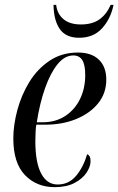

<svg xmlns="http://www.w3.org/2000/svg" viewBox="-20 -763 489 793"><path d="M206 10Q131 10 83 -40Q35 -90 35 -191Q35 -246 51.5 -308Q68 -370 101 -424Q134 -478 184.5 -512Q235 -546 302 -546Q358 -546 388.5 -516.5Q419 -487 419 -434Q419 -378 385.5 -336.5Q352 -295 295 -271.5Q238 -248 166 -248H130Q128 -239 127 -217.5Q126 -196 126 -180Q126 -92 150 -46.5Q174 -1 218 -1Q264 -1 294 -36.5Q324 -72 340 -126Q346 -124 350 -117.5Q354 -111 354 -97Q354 -75 337.5 -50Q321 -25 288 -7.5Q255 10 206 10ZM156 -258Q210 -258 249.5 -284Q289 -310 310.5 -354Q332 -398 332 -453Q332 -495 320 -514.5Q308 -534 283 -534Q247 -534 217.5 -497.5Q188 -461 166 -398.5Q144 -336 132 -258ZM307 -607Q252 -607 227 -643Q202 -679 201 -743H212Q216 -706 242 -684Q268 -662 314 -662Q362 -662 391.5 -683.5Q421 -705 437 -743H449Q437 -685 401.5 -646Q366 -607 307 -607Z"/></svg>

Font: Noto Serif Display Condensed
Style: Italic
Weight: 400
Width: 3
Italic angle: -12°
Designer: Monotype Design Team
Foundry: Monotype Imaging Inc.
Version: Version 2.009